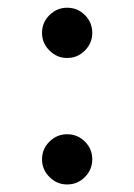

<svg xmlns="http://www.w3.org/2000/svg" viewBox="-20 -472 352 504"><path d="M90.3 -385.7Q90.3 -413.1 109.9 -432.4Q129.4 -451.7 156.2 -451.7Q183.6 -451.7 202.9 -432.4Q222.2 -413.1 222.2 -385.7Q222.2 -358.9 202.9 -339.4Q183.6 -319.8 156.2 -319.8Q129.4 -319.8 109.9 -339.4Q90.3 -358.9 90.3 -385.7ZM90.3 -53.7Q90.3 -81.1 109.9 -100.3Q129.4 -119.6 156.2 -119.6Q183.6 -119.6 202.9 -100.3Q222.2 -81.1 222.2 -53.7Q222.2 -26.9 202.9 -7.3Q183.6 12.2 156.2 12.2Q129.4 12.2 109.9 -7.3Q90.3 -26.9 90.3 -53.7Z"/></svg>

Font: Kanchenjunga
Style: Regular
Weight: 400
Designer: Becca Hirsbrunner Spalinger
Foundry: SIL International
Version: Version 2.001